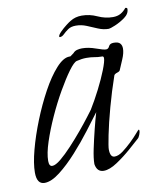

<svg xmlns="http://www.w3.org/2000/svg" viewBox="-62 -531 494 585"><g transform="rotate(-10 185.0 -238.0)"><path d="M30 3Q6 3 6 -33Q6 -61 17 -102.5Q28 -144 46 -189Q64 -234 85.5 -273.5Q107 -313 129.5 -338Q152 -363 171 -363H174L185 -371Q190 -377 197.5 -379Q205 -381 213 -381Q233 -381 255 -373Q277 -365 285 -365Q292 -365 295.5 -373Q299 -381 311 -381Q325 -381 330.5 -375Q336 -369 336 -359Q336 -345 328 -326.5Q320 -308 315 -296Q314 -292 306 -289.5Q298 -287 296 -283Q280 -237 267 -189.5Q254 -142 247 -107Q240 -72 240 -64Q240 -39 254 -39Q266 -39 280 -49.5Q294 -60 307.5 -73Q321 -86 330 -96.5Q339 -107 340 -107Q342 -107 342 -103Q342 -99 339 -91Q336 -83 332 -80Q322 -71 301 -52.5Q280 -34 256 -18Q232 -2 214 -2Q193 -2 189 -27Q189 -45 195 -73.5Q201 -102 208.5 -132Q216 -162 222 -182Q207 -162 183.5 -131Q160 -100 132.5 -69.5Q105 -39 78 -18Q51 3 30 3ZM62 -44Q72 -44 88.5 -57.5Q105 -71 124.5 -92Q144 -113 161.5 -134Q179 -155 191.5 -171.5Q204 -188 207 -192Q223 -218 238.5 -248.5Q254 -279 264 -304.5Q274 -330 274 -340Q274 -346 269 -346H266Q256 -346 245.5 -348Q235 -350 221 -350Q207 -350 191 -346Q182 -344 165.5 -321.5Q149 -299 129.5 -265Q110 -231 92.5 -192.5Q75 -154 63.5 -119Q52 -84 52 -61Q52 -44 62 -44ZM304.1 -425.4Q287.3 -425.4 271 -432.4Q254.7 -439.4 238.9 -445.9Q223.1 -452.4 206.3 -452.4Q191.4 -452.4 182 -445.9Q172.7 -439.4 166.2 -432.9Q159.8 -426.4 152.9 -426.4Q150.9 -426.4 150.9 -428.4Q150.9 -433.4 159.8 -442.4Q168.7 -451.4 179.1 -459.4Q189.5 -467.4 193.4 -469.4Q209.2 -479.4 229 -479.4Q253.7 -479.4 276.4 -468.9Q299.1 -458.4 322.9 -458.4Q336.7 -458.4 346.6 -463.9Q356.5 -469.4 364.4 -479.4Q370.3 -479.4 370.3 -475.4Q370.3 -460.4 355 -449.4Q339.7 -438.4 323.9 -431.9Q308 -425.4 304.1 -425.4Z"/></g></svg>

Font: Bilbo
Style: Regular
Weight: 400
Designer: Robert E. Leuschke
Foundry: Robert E. Leuschke
Version: Version 1.100